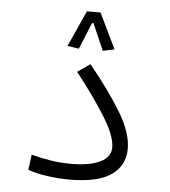

<svg xmlns="http://www.w3.org/2000/svg" viewBox="-50 -728 687 776"><g transform="rotate(5 293.0 -340.0)"><path d="M258.8 2Q215.8 2 171.6 -4.2Q127.4 -10.3 91.3 -22.9L99.6 -85Q139.6 -74.2 179.7 -68.1Q219.7 -62 259.8 -62Q337.4 -62 379.4 -82.8Q421.4 -103.5 421.4 -142.1Q421.4 -188.5 374.8 -263.9Q328.1 -339.4 253.4 -434.6L304.2 -470.2Q382.8 -374.5 433.6 -291.5Q484.4 -208.5 484.4 -142.1Q484.4 -75.7 430.7 -36.9Q377 2 258.8 2ZM326.7 -681.6 396 -538.1 349.1 -528.3 302.2 -636.2H296.4L252 -528.3L205.6 -535.6L271.5 -681.6Z"/></g></svg>

Font: CaskaydiaCove NFP Light
Style: Regular
Weight: 300
Designer: Aaron Bell
Foundry: Saja Typeworks
Version: Version 2111.001; VTT 6.35;Nerd Fonts 3.1.1